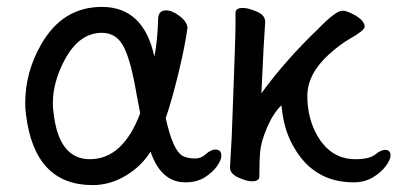

<svg xmlns="http://www.w3.org/2000/svg" viewBox="-20 -512 1151 556"><path d="M240 -51Q336 -51 386 -184L376 -236Q360 -333 339 -375Q318 -417 275 -417Q210 -417 168 -340Q133 -275 133 -212Q133 -199 135 -186Q150 -51 240 -51ZM248 24Q79 24 55 -183Q53 -198 53 -213Q53 -303 99 -383Q161 -492 275 -492Q396 -492 427 -348Q436 -391 438 -458Q439 -482 461 -482Q478 -482 499.5 -466Q521 -450 523 -432Q516 -380 497.5 -303Q479 -226 460 -170Q480 -78 508 -61Q523 -53 546 -53Q562 -53 576.5 -66Q591 -79 604 -79Q621 -79 621 -61Q621 -49 608.5 -31Q596 -13 573 1.5Q550 16 517 16Q446 16 416 -73Q390 -31 344.5 -3.5Q299 24 248 24Z M1004 16Q890 16 832 -84Q804 -131 797 -191L795 -207Q771 -184 753.5 -143Q736 -102 733.5 -74Q731 -46 731 -1Q731 13 710 13Q694 13 670 2Q646 -9 646 -27L651 -115Q662 -403 662 -440V-475Q662 -489 683 -489Q699 -489 723.5 -478.5Q748 -468 748 -449Q744 -398 737 -242Q806 -337 901 -428Q952 -481 972 -481Q982 -481 998 -473Q1036 -455 1036 -434Q1036 -424 987 -396Q966 -384 933 -355Q870 -298 870 -234Q870 -177 893 -130Q933 -51 1009 -51Q1050 -51 1066.5 -64.5Q1083 -78 1095 -78Q1111 -78 1111 -62Q1111 -50 1097.5 -31.5Q1084 -13 1060 1.5Q1036 16 1004 16Z"/></svg>

Font: LXGW WenKai Lite Medium
Style: Regular
Weight: 500
Designer: LXGW / Fontworks Inc.
Foundry: LXGW / Fontworks Inc.
Version: Version 1.511; March 25, 2025